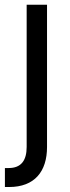

<svg xmlns="http://www.w3.org/2000/svg" viewBox="-33 -565 290 790"><path d="M76.7 -545.5V39.8C76.7 95.2 54 126.4 2.8 126.4H-12.8V204.5H4.3C109.4 204.5 160.5 140.6 160.5 39.8V-545.5Z"/></svg>

Font: Magic Ui Pro
Style: Regular
Weight: 400
Designer: Stefan Endress, Andreas Faust
Version: Version 1.000;FEAKit 1.0